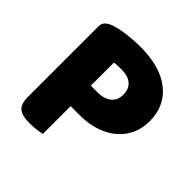

<svg xmlns="http://www.w3.org/2000/svg" viewBox="-166 -764 914 914"><g transform="rotate(45 290.5 -307.5)"><path d="M239 -325H287Q328 -325 353.5 -345.5Q379 -366 379 -404Q379 -442 355.5 -462.5Q332 -483 287 -483Q271 -483 260.5 -482.5Q250 -482 239 -480ZM298 -188H65V-549Q65 -570 77 -581.5Q89 -593 108 -600Q142 -612 189 -617.5Q236 -623 273 -623Q410 -623 483.5 -564Q557 -505 557 -404Q557 -339 525 -290.5Q493 -242 435 -215Q377 -188 298 -188ZM65 -264H240V-1Q229 2 206 5Q183 8 159 8Q107 8 86 -10.5Q65 -29 65 -75Z"/></g></svg>

Font: Baloo Bhaijaan 2 ExtraBold
Style: Regular
Weight: 800
Designer: Sanskriti Dholi, Noopur Datye and Ek Type
Foundry: Ek Type
Version: Version 1.701